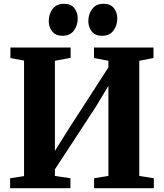

<svg xmlns="http://www.w3.org/2000/svg" viewBox="-20 -994 866 1014"><path d="M33.5 0V-52.5L107 -64V-674L35 -687.5V-743H353V-688.5L270 -673V-197L343 -313.5L552.5 -638V-673L476.5 -687.5V-743H790.5V-687.5L715.5 -673V-65L792.5 -52.5V0H477V-52.5L552.5 -65V-540.5L487 -431.5L270 -99.5V-65L352 -52.5V0ZM309 -805Q274 -805 255.8 -828Q237.5 -851 237.5 -882Q237.5 -920 258 -947Q278.5 -974 317.5 -974H318.5Q354.5 -974 372.5 -951Q390.5 -928 390.5 -897Q390.5 -860 370.2 -832.5Q350 -805 310 -805ZM518 -805Q482.5 -805 464.5 -828Q446.5 -851 446.5 -882Q446.5 -920 467 -947Q487.5 -974 526.5 -974H527.5Q563.5 -974 581.5 -951Q599.5 -928 599.5 -897Q599.5 -860 579.2 -832.5Q559 -805 519 -805Z"/></svg>

Font: Merriweather 48pt ExtraBold
Style: Regular
Weight: 800
Version: Version 2.100